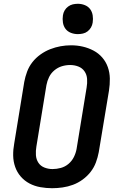

<svg xmlns="http://www.w3.org/2000/svg" viewBox="-20 -985 640 1013"><path d="M255 8Q224 8 193 2.5Q162 -3 135.5 -17Q109 -31 89.5 -53.5Q70 -76 60 -104.5Q50 -133 49.5 -164.5Q49 -196 55 -228L108 -553Q113 -580 123 -607Q133 -634 151 -657Q169 -680 193.5 -697.5Q218 -715 245 -725.5Q272 -736 299.5 -741Q327 -746 355 -746Q387 -746 417 -739Q447 -732 473.5 -718Q500 -704 519.5 -681.5Q539 -659 549 -630.5Q559 -602 559.5 -570.5Q560 -539 555 -507L501 -182Q496 -155 486 -128Q476 -101 458 -78Q440 -55 416 -37.5Q392 -20 365 -10Q338 0 310 4Q282 8 255 8ZM257 -93Q279 -93 301 -99Q323 -105 341 -120Q359 -135 369.5 -156Q380 -177 384 -199L437 -523Q441 -546 439.5 -568.5Q438 -591 426 -608.5Q414 -626 393.5 -634Q373 -642 350 -642Q328 -642 306.5 -635.5Q285 -629 267 -614Q249 -599 239 -578.5Q229 -558 225 -536L172 -212Q168 -189 169.5 -166.5Q171 -144 182.5 -126.5Q194 -109 214.5 -101Q235 -93 257 -93ZM391 -805Q371 -805 353.5 -812Q336 -819 325.5 -833Q315 -847 312 -866Q309 -885 312 -904Q314 -918 321 -930Q328 -942 339.5 -950.5Q351 -959 364 -962Q377 -965 391 -965Q410 -965 427.5 -958Q445 -951 455.5 -937Q466 -923 469 -904Q472 -885 469 -866Q467 -852 460 -840Q453 -828 442 -819.5Q431 -811 417.5 -808Q404 -805 391 -805Z"/></svg>

Font: Zed Sans Extended
Style: Bold Italic
Weight: 700
Width: 7
Italic angle: -9°
Designer: Belleve Invis
Foundry: Belleve Invis
Version: Version 1.0.0; ttfautohint (v1.8.4)